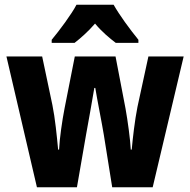

<svg xmlns="http://www.w3.org/2000/svg" viewBox="-20 -786 798 806"><path d="M457 -766H301C281 -727 228 -656 197 -619V-606H293C316 -624 348 -651 379 -687C408 -652 441 -625 466 -606H561V-619C523 -666 482 -722 457 -766ZM416 -219 451 0H621L751 -549H603L557 -337C546 -282 537 -204 533 -158H529C527 -200 516 -280 507 -330L465 -549H294L251 -331C241 -280 230 -204 228 -158H224C219 -212 211 -292 200 -345L157 -549H7L135 0H303L341 -219C348 -258 368 -367 376 -417H380C387 -372 409 -263 416 -219Z"/></svg>

Font: Noto Sans Gurmukhi Condensed ExtraBold
Style: Regular
Weight: 800
Width: 3
Designer: Jelle Bosma - Monotype Design Team
Foundry: Monotype Imaging Inc.
Version: Version 2.004